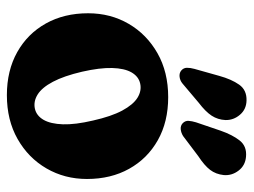

<svg xmlns="http://www.w3.org/2000/svg" viewBox="-108 -610 727 550"><g transform="rotate(90 255.0 -334.5)"><path d="M257.7 -453.3Q328.5 -453.3 381.1 -423.6Q433.8 -393.9 463 -341.5Q492.2 -289.2 492.2 -220.6Q492.2 -156.8 462 -104.7Q431.8 -52.6 377.7 -21.9Q323.7 8.8 252 8.8Q181.6 8.8 128.7 -20.9Q75.9 -50.6 46.7 -103Q17.5 -155.4 17.5 -223.9Q17.5 -288.2 47.7 -340Q77.9 -391.9 131.9 -422.6Q186 -453.3 257.7 -453.3ZM291.1 -71.5Q311.1 -76.1 322.8 -96.3Q334.4 -116.5 335.6 -151.8Q336.7 -187.2 324.8 -237.8Q313 -290.4 296.2 -321.7Q279.3 -353 259.4 -365.4Q239.4 -377.7 218.6 -373Q198.6 -368.5 186.9 -348.3Q175.3 -328.1 174.3 -292.7Q173.4 -257.3 184.9 -206.7Q197.1 -154.5 213.8 -123Q230.5 -91.5 250.4 -79.2Q270.4 -66.9 291.1 -71.5ZM196.8 -599.4Q206.5 -634.6 222 -656.6Q237.5 -678.6 267.5 -677.7Q292.7 -677.1 308.2 -658.9Q323.8 -640.8 323.4 -617.6Q322.4 -595.4 310.9 -577.8Q299.4 -560.2 273.9 -540.8L218.7 -494.2Q210.2 -487.2 199.5 -485.9Q188.9 -484.7 181.6 -490.7Q173.8 -497.2 173.7 -506.9Q173.6 -516.7 176.8 -528.3ZM353.7 -603Q365.6 -637.4 382.1 -658.2Q398.7 -679.1 428.7 -676.2Q453.8 -674 468.3 -654.8Q482.9 -635.7 481 -612.5Q478.6 -589.8 466.1 -573.4Q453.7 -557.1 426.6 -539.3L369.5 -496.2Q360.2 -490.3 349.9 -489.2Q339.6 -488.2 332.3 -495Q325 -502.3 325.7 -511.9Q326.4 -521.5 329.9 -533Z"/></g></svg>

Font: Fraunces 144pt S100 Black
Style: Regular
Weight: 900
Version: Version 1.000